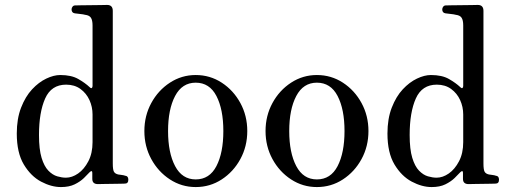

<svg xmlns="http://www.w3.org/2000/svg" viewBox="-20 -746 2062 778"><path d="M227 12Q188 12 146.5 -10Q105 -32 76.5 -79.5Q48 -127 48 -205Q48 -265 65.5 -310Q83 -355 110 -384Q137 -413 167.5 -427.5Q198 -442 224 -442Q269 -442 297 -426Q325 -410 343 -393Q349 -387 352 -389.5Q355 -392 355 -398V-643Q355 -664 348.5 -674Q342 -684 325 -686Q318 -688 303.5 -689.5Q289 -691 283 -692Q270 -694 270 -708Q270 -714 274 -719Q278 -724 284 -724Q287 -724 305 -724.5Q323 -725 346.5 -725Q370 -725 389.5 -725.5Q409 -726 414 -726Q437 -726 437 -702V-84Q437 -59 441.5 -50.5Q446 -42 459 -39Q465 -38 473.5 -37Q482 -36 487 -34Q500 -33 500 -18Q500 -2 486 -2Q483 -2 468 -1.5Q453 -1 434 -1Q415 -1 398.5 -0.5Q382 0 377 0Q354 0 354 -21V-46Q354 -52 351 -52.5Q348 -53 343 -48Q335 -39 320 -24.5Q305 -10 282.5 1Q260 12 227 12ZM247 -26Q272 -26 296.5 -43Q321 -60 338 -92.5Q355 -125 355 -170V-282Q355 -313 342.5 -340.5Q330 -368 306 -385.5Q282 -403 248 -403Q188 -403 163 -347Q138 -291 138 -199Q138 -141 148.5 -106.5Q159 -72 176 -54.5Q193 -37 212 -31.5Q231 -26 247 -26Z M773 12Q716 12 668.5 -19Q621 -50 593 -101.5Q565 -153 565 -215Q565 -277 593 -328.5Q621 -380 668.5 -411Q716 -442 773 -442Q831 -442 878.5 -411Q926 -380 954 -328.5Q982 -277 982 -215Q982 -153 954 -101.5Q926 -50 878.5 -19Q831 12 773 12ZM773 -19Q829 -19 857 -73Q885 -127 885 -215Q885 -303 857 -357Q829 -411 773 -411Q718 -411 689.5 -357Q661 -303 661 -215Q661 -127 689.5 -73Q718 -19 773 -19Z M1264 12Q1207 12 1159.5 -19Q1112 -50 1084 -101.5Q1056 -153 1056 -215Q1056 -277 1084 -328.5Q1112 -380 1159.5 -411Q1207 -442 1264 -442Q1322 -442 1369.5 -411Q1417 -380 1445 -328.5Q1473 -277 1473 -215Q1473 -153 1445 -101.5Q1417 -50 1369.5 -19Q1322 12 1264 12ZM1264 -19Q1320 -19 1348 -73Q1376 -127 1376 -215Q1376 -303 1348 -357Q1320 -411 1264 -411Q1209 -411 1180.5 -357Q1152 -303 1152 -215Q1152 -127 1180.5 -73Q1209 -19 1264 -19Z M1729 12Q1690 12 1648.5 -10Q1607 -32 1578.5 -79.5Q1550 -127 1550 -205Q1550 -265 1567.5 -310Q1585 -355 1612 -384Q1639 -413 1669.5 -427.5Q1700 -442 1726 -442Q1771 -442 1799 -426Q1827 -410 1845 -393Q1851 -387 1854 -389.5Q1857 -392 1857 -398V-643Q1857 -664 1850.5 -674Q1844 -684 1827 -686Q1820 -688 1805.5 -689.5Q1791 -691 1785 -692Q1772 -694 1772 -708Q1772 -714 1776 -719Q1780 -724 1786 -724Q1789 -724 1807 -724.5Q1825 -725 1848.5 -725Q1872 -725 1891.5 -725.5Q1911 -726 1916 -726Q1939 -726 1939 -702V-84Q1939 -59 1943.5 -50.5Q1948 -42 1961 -39Q1967 -38 1975.5 -37Q1984 -36 1989 -34Q2002 -33 2002 -18Q2002 -2 1988 -2Q1985 -2 1970 -1.5Q1955 -1 1936 -1Q1917 -1 1900.5 -0.5Q1884 0 1879 0Q1856 0 1856 -21V-46Q1856 -52 1853 -52.5Q1850 -53 1845 -48Q1837 -39 1822 -24.5Q1807 -10 1784.5 1Q1762 12 1729 12ZM1749 -26Q1774 -26 1798.5 -43Q1823 -60 1840 -92.5Q1857 -125 1857 -170V-282Q1857 -313 1844.5 -340.5Q1832 -368 1808 -385.5Q1784 -403 1750 -403Q1690 -403 1665 -347Q1640 -291 1640 -199Q1640 -141 1650.5 -106.5Q1661 -72 1678 -54.5Q1695 -37 1714 -31.5Q1733 -26 1749 -26Z"/></svg>

Font: TsukuhouMincho
Style: Regular
Weight: 400
Designer: Iose
Foundry: Typographish
Version: Version 1.001; ttfautohint (v1.8.3)